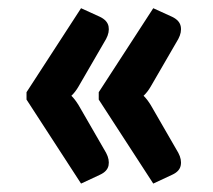

<svg xmlns="http://www.w3.org/2000/svg" viewBox="-20 -498 506 456"><path d="M43 -62ZM43 -261.5V-279L172.5 -478.5L217.5 -458Q235 -449.5 237.8 -435.5Q240.5 -421.5 232 -405.5L166.5 -292.5Q159 -279.5 149.5 -270.5Q157.5 -263 166.5 -248.5L232 -135Q240.5 -119 237.8 -105Q235 -91 217.5 -83L172.5 -62ZM214.5 -261.5V-279L344 -478.5L389 -458Q406.5 -449.5 409.2 -435.5Q412 -421.5 403.5 -405.5L338 -292.5Q330.5 -279.5 321 -270.5Q329 -263 338 -248.5L403.5 -135Q412 -119 409.2 -105Q406.5 -91 389 -83L344 -62Z"/></svg>

Font: Lato Heavy
Style: Regular
Weight: 800
Designer: Lukasz Dziedzic
Foundry: tyPoland Lukasz Dziedzic
Version: Version 2.007; 2014-02-27